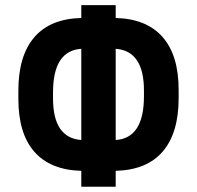

<svg xmlns="http://www.w3.org/2000/svg" viewBox="-20 -710 749 730"><path d="M289.1 -690.4H419.9V-641.6Q537.1 -638.7 598.1 -569.3Q659.2 -500 659.2 -368.2V-336.9Q659.2 -204.1 598.6 -133.8Q538.1 -63.5 419.9 -60.5V0H289.1V-60.5Q171.9 -63.5 110.8 -132.8Q49.8 -202.1 49.8 -334V-365.2Q49.8 -498 110.4 -568.4Q170.9 -638.7 289.1 -641.6ZM289.1 -524.4Q181.6 -517.6 181.6 -358.4V-335.9Q181.6 -185.5 289.1 -177.7ZM419.9 -524.4V-177.7Q527.3 -184.6 527.3 -343.8V-366.2Q527.3 -516.6 419.9 -524.4Z"/></svg>

Font: DINish
Style: Bold
Weight: 700
Designer: Bert Driehuis
Foundry: Playbeing
Version: Version 3.008; git-95204e4c-release